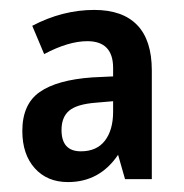

<svg xmlns="http://www.w3.org/2000/svg" viewBox="-20 -742 370 387"><path d="M286 -600V-381H232L218 -430Q181 -375 117 -375Q75 -375 50 -403Q25 -431 25 -478Q25 -532 60 -556.5Q95 -581 166 -586L208 -588V-605Q208 -659 156 -659Q118 -659 69 -633L45 -690Q106 -722 170 -722Q227 -722 256.5 -691.5Q286 -661 286 -600ZM173 -535Q135 -532 119.5 -519Q104 -506 104 -480Q104 -437 143 -437Q175 -437 191.5 -458.5Q208 -480 208 -517V-538Z"/></svg>

Font: Noto Sans Display Medium Narrow
Style: Regular
Weight: 500
Width: 4
Designer: Monotype Design team
Foundry: Monotype Imaging Inc.
Version: Version 1.000